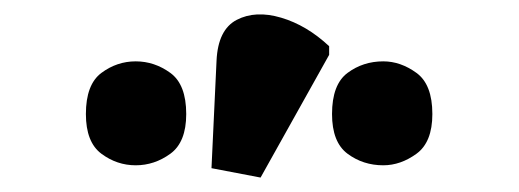

<svg xmlns="http://www.w3.org/2000/svg" viewBox="-20 -846 719 266"><path d="M341 -600 273 -613 280 -762Q282 -805 308 -818.5Q334 -832 369.5 -821.5Q405 -811 436 -782V-770ZM168 -617Q142 -617 120.5 -633Q99 -649 99 -688Q99 -729 120.5 -745Q142 -761 168 -761Q194 -761 216 -745Q238 -729 238 -688Q238 -649 216 -633Q194 -617 168 -617ZM511 -617Q483 -617 461.5 -633Q440 -649 440 -688Q440 -729 461.5 -745Q483 -761 511 -761Q535 -761 557 -745Q579 -729 579 -688Q579 -649 557 -633Q535 -617 511 -617Z"/></svg>

Font: Noto Serif SemiCondensed Black
Style: Regular
Weight: 900
Width: 4
Designer: Monotype Design Team
Foundry: Monotype Imaging Inc.
Version: Version 2.014; ttfautohint (v1.8.4.7-5d5b)